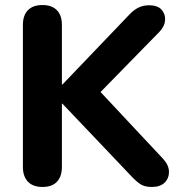

<svg xmlns="http://www.w3.org/2000/svg" viewBox="-20 -734 728 763"><path d="M149 9Q111 9 91 -12Q71 -33 71 -71V-635Q71 -673 91 -693.5Q111 -714 149 -714Q186 -714 206 -693.5Q226 -673 226 -635V-398H228L494 -676Q511 -694 529.5 -703.5Q548 -713 572 -713Q607 -713 622.5 -695Q638 -677 636 -653Q634 -629 614 -608L347 -335L348 -402L628 -103Q651 -78 651.5 -52Q652 -26 634.5 -8.5Q617 9 583 9Q554 9 536.5 -3Q519 -15 498 -38L228 -322H226V-71Q226 -33 206.5 -12Q187 9 149 9Z"/></svg>

Font: Nunito ExtraLight ExtraBold
Style: Regular
Weight: 800
Version: Version 3.602